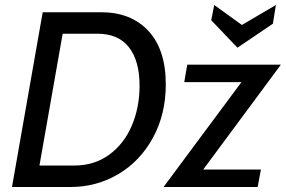

<svg xmlns="http://www.w3.org/2000/svg" viewBox="-20 -749 1145 769"><path d="M151 -700H385Q505 -700 574.5 -625Q644 -550 644 -411Q644 -292 593 -198Q542 -104 454.5 -52Q367 0 262 0H28ZM277 -86Q358 -86 417.5 -129.5Q477 -173 508 -246Q539 -319 539 -406Q539 -505 496.5 -559.5Q454 -614 370 -614H231L138 -86ZM947 -420H718L730 -490H1105L794 -70H1025L1012 0H635ZM826 -668 838 -729 949 -649 1085 -729 1073 -654 931 -558Z"/></svg>

Font: Cabin
Style: Italic
Weight: 400
Italic angle: -7°
Designer: Pablo Impallari
Foundry: Pablo Impallari. http://www.impallari.com Igino Marini. http://www.ikern.com
Version: Version 2.200